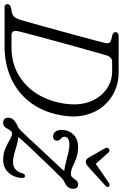

<svg xmlns="http://www.w3.org/2000/svg" viewBox="195 -935 748 1178"><g transform="rotate(90 569.0 -346.0)"><path d="M5.5 -18Q5.5 -34.5 29.5 -40L57 -45Q71 -48 81.8 -58.2Q92.5 -68.5 100.5 -93Q104 -104 115 -142.5Q126 -181 141 -235.5Q156 -290 172.5 -350.2Q189 -410.5 204 -466Q219 -521.5 229.8 -562Q240.5 -602.5 243.5 -616.5Q251 -648.5 224 -654.5L198 -660.5Q177.5 -666 177.5 -680Q177.5 -700 204.5 -700H423.5Q487.5 -700 540.8 -675.2Q594 -650.5 631.5 -605.5Q669 -560.5 685 -499.5Q701 -438.5 690.5 -366Q673 -246.5 613.8 -165Q554.5 -83.5 464.5 -41.8Q374.5 0 264.5 0H25.5Q5.5 0 5.5 -18ZM271 -42.5Q363.5 -42.5 436.2 -83.8Q509 -125 555.8 -199.2Q602.5 -273.5 616.5 -372Q626 -439 613.2 -492Q600.5 -545 571.2 -582.8Q542 -620.5 502.5 -640.2Q463 -660 419 -660H359.5Q330 -660 320 -626Q317 -616.5 308 -584.8Q299 -553 286 -507Q273 -461 258.2 -407.8Q243.5 -354.5 229 -301Q214.5 -247.5 202 -200.8Q189.5 -154 181 -121.5Q172.5 -89 170.5 -78.5Q164 -42.5 198 -42.5ZM1071.5 -106Q1070 -59 1040 -25.2Q1010 8.5 961 8.5Q921 8.5 890.5 -5Q860 -18.5 837 -32.2Q814 -46 798 -46Q786 -46 778.8 -32.5Q771.5 -19 762 -5.2Q752.5 8.5 734 8.5Q702 8.5 702 -24.5Q702 -59 759 -82.5Q767 -86.5 780 -98.8Q793 -111 820.5 -140.8Q848 -170.5 900 -226.5Q952.5 -282.5 983.2 -315Q1014 -347.5 1029 -366Q1006 -368.5 976.5 -376.2Q947 -384 918 -391Q889 -398 867.5 -398Q842 -398 830.5 -389.5Q819 -381 819 -368Q819 -362.5 821.5 -356.5Q824 -350.5 831.5 -344.5Q843 -335.5 843 -320.5Q843 -310 835.8 -303.8Q828.5 -297.5 818 -297.5Q800 -297.5 788.5 -311.2Q777 -325 777 -349.5Q777 -391.5 804.2 -421.2Q831.5 -451 883 -451Q920.5 -451 949.5 -440Q978.5 -429 1002 -418Q1025.5 -407 1047.5 -407Q1062 -407 1070.2 -418Q1078.5 -429 1087 -440Q1095.5 -451 1112 -451Q1138.5 -451 1138 -419.5Q1137.5 -384 1095 -366.5Q1087 -363.5 1071.8 -349.5Q1056.5 -335.5 1027.2 -305Q998 -274.5 948 -222Q911 -183.5 887.5 -158.8Q864 -134 848.5 -116.8Q833 -99.5 820.5 -84Q845 -82.5 871 -74.8Q897 -67 923.2 -59.5Q949.5 -52 975 -52Q999.5 -52 1017.5 -65.5Q1035.5 -79 1044.5 -112.5Q1050 -126 1060.5 -125.5Q1072.5 -125.5 1071.5 -106ZM1006.5 -516.5Q997 -508 989.2 -503.2Q981.5 -498.5 972.5 -498.5Q963 -498.5 957.5 -503Q952 -507.5 947 -516.5L889 -617.5Q881.5 -632 894 -640.5Q905.5 -648.5 916.5 -637L985.5 -559.5L1097.5 -637Q1116 -649 1124.5 -640.5Q1133 -631 1118 -617.5Z"/></g></svg>

Font: Fraunces 72pt S100 Light
Style: Italic
Weight: 300
Italic angle: -16°
Version: Version 1.000; ttfautohint (v1.8.3)